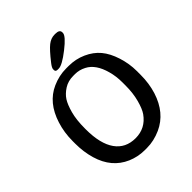

<svg xmlns="http://www.w3.org/2000/svg" viewBox="-244 -1036 1189 1189"><g transform="rotate(-45 350.5 -441.5)"><path d="M355 -629.4H338.9Q293.9 -629.4 259.8 -607.7Q225.6 -585.9 207 -557.1Q188.5 -528.3 174.1 -475.6Q159.7 -422.9 159.7 -347.7V-339.4Q159.7 -213.9 206.1 -148.4Q252.4 -83 339.4 -83Q426.3 -83 477.5 -155.3Q496.6 -182.6 511.2 -237.1Q525.9 -291.5 525.9 -357.9V-382.3Q525.9 -384.3 525.9 -386.2Q525.9 -439.5 512.7 -486.3Q487.3 -580.1 426.3 -611.3Q391.6 -629.4 355 -629.4ZM308.1 -724.6H297.4Q279.8 -724.6 279.8 -739.3V-746.6Q279.8 -758.3 298.8 -782.7Q349.6 -847.7 377.9 -869.9Q406.2 -892.1 437.5 -892.1H445.3Q481.9 -892.1 481.9 -867.7V-862.8Q481.9 -836.9 409.9 -780.8Q337.9 -724.6 308.1 -724.6ZM638.7 -372.6V-338.9Q638.7 -263.7 618.2 -198.2Q576.7 -67.4 468.3 -18.1Q407.2 9.3 346.7 9.3H324.2Q267.6 8.8 214.8 -13.7Q106.9 -60.5 69.8 -186.5Q50.8 -251.5 50.8 -323.7V-346.2Q50.8 -420.9 72.3 -488.3Q113.8 -619.6 219.2 -666.5Q278.3 -692.9 340.3 -692.9H362.3Q423.3 -692.9 476.8 -668.9Q530.3 -645 564.2 -604.5Q598.1 -564 618.4 -500.2Q638.7 -436.5 638.7 -372.6Z"/></g></svg>

Font: Averia Gruesa Libre
Style: Regular
Weight: 400
Italic angle: -1.70001°
Version: Version 1.002